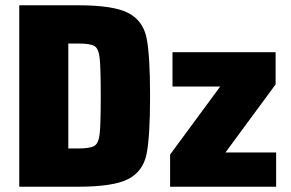

<svg xmlns="http://www.w3.org/2000/svg" viewBox="-20 -708 1102 728"><path d="M53 -688H276Q410 -688 466 -659Q522 -630 535.5 -565Q549 -500 549 -344Q549 -188 535.5 -123Q522 -58 466 -29Q410 0 276 0H53ZM362 -343Q362 -450 358 -487Q354 -524 338 -533.5Q322 -543 276 -543H239V-145H276Q322 -145 338 -155Q354 -165 358 -201Q362 -237 362 -343ZM625 0V-122L815 -380H634V-510H1025V-388L835 -130H1027V0Z"/></svg>

Font: Saira Semi Condensed ExtraBold
Style: Regular
Weight: 800
Width: 4
Designer: Hector Gatti with collaboration of the Omnibus-Type team
Foundry: Omnibus-Type
Version: Version 1.001; ttfautohint (v1.8)